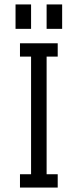

<svg xmlns="http://www.w3.org/2000/svg" viewBox="-20 -845 350 865"><path d="M240 -60V0H70V-60H120V-590H70V-650H240V-590H190V-60ZM120 -715H50V-825H120ZM260 -715H190V-825H260Z"/></svg>

Font: Unica One
Style: Regular
Weight: 400
Designer: Eduardo Rodriguez Tunni
Foundry: Eduardo Rodriguez Tunni
Version: Version 1.001